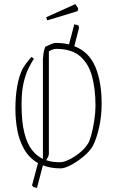

<svg xmlns="http://www.w3.org/2000/svg" viewBox="-20 -810 570 935"><path d="M145 -524Q132 -504 118 -475.5Q104 -447 94.5 -405Q85 -363 85 -301Q85 -217 98.5 -163.5Q112 -110 135.5 -80Q159 -50 189 -36V-520Q189 -528 191 -545Q193 -562 200 -582Q216 -590 229.5 -595.5Q243 -601 250 -601Q286 -601 316 -594L342 -692L362 -686L365 -675L342 -585Q413 -558 444 -485Q475 -412 475 -305Q475 -245 463 -191Q451 -137 433 -101Q418 -74 387.5 -48.5Q357 -23 326 -6.5Q295 10 275 10Q227 10 189 -5L160 105L143 101L136 93L165 -16Q123 -40 99 -81Q75 -122 65 -173Q55 -224 55 -280Q55 -339 63.5 -388.5Q72 -438 90 -475Q101 -493 110.5 -505.5Q120 -518 133 -533ZM218 -61Q218 -53 213.5 -45Q209 -37 205 -30Q221 -24 238.5 -22Q256 -20 273 -20Q290 -20 316 -32.5Q342 -45 367.5 -65.5Q393 -86 408 -110Q416 -121 424.5 -152.5Q433 -184 439 -223Q445 -262 445 -295Q445 -377 428 -439Q411 -501 369.5 -536.5Q328 -572 254 -572Q238 -572 218 -560ZM210 -711 205 -726 347 -790 361 -769 358 -756Q326 -746 287 -734Q248 -722 210 -711Z"/></svg>

Font: Grenze Gotisch Thin
Style: Regular
Weight: 100
Designer: Renata Polastri
Foundry: Omnibus-Type
Version: Version 1.001